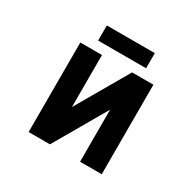

<svg xmlns="http://www.w3.org/2000/svg" viewBox="-194 -1147 1388 1364"><g transform="rotate(30 500.0 -465.0)"><path d="M802.7 2H625V-424.8L377.9 2H203.1V-732.4H380.9V-305.7L627.9 -732.4H802.7ZM305.7 -807.6V-931.6H699.2V-807.6Z"/></g></svg>

Font: GenEi Gothic M Heavy
Style: Regular
Weight: 800
Designer: o_tamon (Modified); [Source Han Sans]
Ryoko NISHIZUKA  (kana & ideographs); Paul D. Hunt (Latin, Greek & Cyrillic); Wenl
Version: Version 1.1a;Original Version 1.004